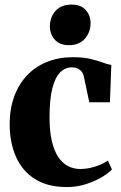

<svg xmlns="http://www.w3.org/2000/svg" viewBox="-20 -782 515 814"><path d="M263.5 11Q181.5 11 127.8 -23.2Q74 -57.5 47.5 -117.8Q21 -178 21 -255.5Q21 -320 40 -372.2Q59 -424.5 94.2 -462Q129.5 -499.5 179 -519.5Q228.5 -539.5 289 -539.5Q333.5 -539.5 363.8 -532.2Q394 -525 415.2 -517Q436.5 -509 452 -506.5L446 -348.5H358.5L335.5 -457.5Q333 -470 325.8 -478.8Q318.5 -487.5 308 -492Q297.5 -496.5 285 -496.5Q256.5 -496.5 235.2 -475.5Q214 -454.5 202 -408Q190 -361.5 190 -284Q190 -226.5 199.5 -185.2Q209 -144 226.2 -117.5Q243.5 -91 267.8 -78.2Q292 -65.5 320.5 -65.5Q341.5 -65.5 363 -70.2Q384.5 -75 404 -83.2Q423.5 -91.5 437.5 -101.5L454.5 -63.5Q441.5 -49 412.5 -31.5Q383.5 -14 345 -1.5Q306.5 11 263.5 11ZM271.5 -590.5Q232.5 -590.5 212 -614.2Q191.5 -638 191.5 -670Q191.5 -708.5 215.2 -735.5Q239 -762.5 283 -762.5H284Q323 -762.5 343.5 -739.5Q364 -716.5 364 -684Q364 -646 340.2 -618.2Q316.5 -590.5 272.5 -590.5Z"/></svg>

Font: Merriweather 96pt ExtraBold
Style: Regular
Weight: 800
Version: Version 2.100